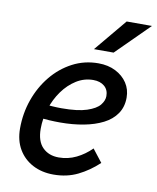

<svg xmlns="http://www.w3.org/2000/svg" viewBox="-84 -800 715 875"><g transform="rotate(10 274.0 -362.5)"><path d="M37 -171Q37 -241 59.5 -304.5Q82 -368 122.5 -417.5Q163 -467 218 -496Q273 -525 338 -525Q383 -525 417.5 -507.5Q452 -490 471.5 -460.5Q491 -431 491 -393Q491 -350 469.5 -318.5Q448 -287 409.5 -267.5Q371 -248 320.5 -238.5Q270 -229 212 -229Q188 -229 161.5 -230.5Q135 -232 106 -235L117 -299Q143 -297 165 -295.5Q187 -294 207 -294Q282 -294 324 -308Q366 -322 382.5 -342.5Q399 -363 399 -384Q399 -413 379.5 -429.5Q360 -446 328 -446Q286 -446 250 -423.5Q214 -401 187 -363.5Q160 -326 145 -279.5Q130 -233 130 -186Q130 -128 158.5 -99.5Q187 -71 233 -71Q276 -71 314 -89.5Q352 -108 383 -139L429 -80Q385 -39 335 -14.5Q285 10 223 10Q169 10 127 -12Q85 -34 61 -74.5Q37 -115 37 -171ZM306 -585 431 -735H548L397 -585Z"/></g></svg>

Font: Radio Canada
Style: Italic
Weight: 400
Italic angle: -12°
Designer: Charles Daoud, Etienne Aubert Bonn, Alexandre Saumier Demers, Jacques Le Bailly
Foundry: Radio-Canada
Version: Version 2.104;gftools[0.9.28.dev5+ged2979d]